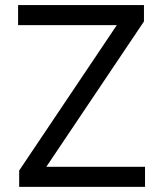

<svg xmlns="http://www.w3.org/2000/svg" viewBox="-20 -727 635 747"><path d="M54.6 -63.5 434.4 -629.1H50.4V-707.2H540.1V-643.6L160.2 -78H544.2V0H54.6Z"/></svg>

Font: Pretendard Variable
Style: Regular
Weight: 400
Designer: Base glyphs from Inter by Rasmus Andersson; Hangul glyphs from Noto Sans CJK(Source Han Sans) by Jang Soo-young and Kang
Foundry: Kil Hyung-jin
Version: Version 1.100;FEAKit 1.0